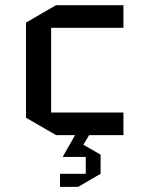

<svg xmlns="http://www.w3.org/2000/svg" viewBox="-20 -520 555 739"><path d="M269 0H195.8L80.1 -66.9V-433.1L195.8 -500H455.1V-413.1H176.8V-86.9H455.1V0H323.2L300.8 37.1L367.2 75.2V148.9L280.8 199.2H210.9V148.9H310.1V84H221.2Z"/></svg>

Font: Quantico
Style: Regular
Weight: 400
Designer: Matt Desmond
Foundry: MADtype
Version: Version 2.002